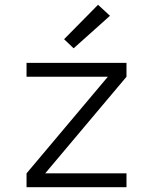

<svg xmlns="http://www.w3.org/2000/svg" viewBox="-20 -783 640 803"><path d="M91 0V-58L431 -462H91V-520H509V-462L169 -58H509V0ZM288 -581 248 -619 390 -763 440 -717Z"/></svg>

Font: Iosevka Aile Custom Light
Style: Regular
Weight: 300
Designer: Belleve Invis
Foundry: Belleve Invis
Version: Version 17.0.2; ttfautohint (v1.8.3)